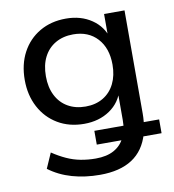

<svg xmlns="http://www.w3.org/2000/svg" viewBox="-78 -565 746 823"><g transform="rotate(-10 295.0 -153.5)"><path d="M292 189Q227 189 171 173Q115 157 71 124L100 58Q130 78 159.5 91.5Q189 105 220.5 111Q252 117 286 117Q334 117 365.5 99.5Q397 82 412 50L422 59H300V-1H432L424 19Q426 8 427 -2.5Q428 -13 428 -26V-158H437Q422 -102 375 -70Q328 -38 263 -38Q198 -38 148.5 -67.5Q99 -97 71.5 -149Q44 -201 44 -267Q44 -335 71.5 -386.5Q99 -438 148.5 -467Q198 -496 263 -496Q328 -496 375 -464Q422 -432 437 -377H428V-487H517V-38Q517 -21 515.5 -5.5Q514 10 512 23L506 -1H582V59H484L506 49Q486 119 432.5 154Q379 189 292 189ZM282 -110Q326 -110 358.5 -129.5Q391 -149 408.5 -184.5Q426 -220 426 -267Q426 -339 387 -381.5Q348 -424 282 -424Q238 -424 205 -405Q172 -386 154 -351Q136 -316 136 -267Q136 -219 154 -183.5Q172 -148 205 -129Q238 -110 282 -110Z"/></g></svg>

Font: Nunito Sans 12pt Medium
Style: Regular
Weight: 500
Designer: Vernon Adams
Foundry: Vernon Adams
Version: Version 3.101;gftools[0.9.27]